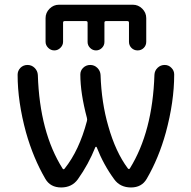

<svg xmlns="http://www.w3.org/2000/svg" viewBox="-20 -826 820 825"><path d="M257.8 -735.4Q251 -735.4 251 -728.5V-646.5Q251 -631.8 239.7 -620.6Q228.5 -609.4 213.4 -609.4Q198.2 -609.4 187 -620.6Q175.8 -631.8 175.8 -646.5V-748Q175.8 -771.5 192.9 -788.6Q210 -805.7 233.4 -805.7H550.8Q574.2 -805.7 591.3 -788.6Q608.4 -771.5 608.4 -748V-646.5Q608.4 -630.9 597.7 -620.1Q586.9 -609.4 571.3 -609.4Q555.7 -609.4 544.9 -620.1Q534.2 -630.9 534.2 -646.5V-728.5Q534.2 -735.4 527.3 -735.4H435.5Q428.7 -735.4 428.7 -728.5V-645.5Q428.7 -630.9 418 -620.1Q407.2 -609.4 392.6 -609.4Q377.9 -609.4 367.2 -620.1Q356.4 -630.9 356.4 -645.5V-728.5Q356.4 -735.4 349.6 -735.4ZM249 -101.6Q252.9 -95.7 257.8 -101.6Q320.3 -179.7 353.5 -305.7Q355.5 -312.5 353.5 -319.3Q325.2 -425.8 325.2 -505.9Q325.2 -522.5 336.9 -534.2Q349.6 -546.9 367.7 -546.9Q385.7 -546.9 398.4 -534.2Q411.1 -521.5 412.1 -503.9Q416 -384.8 445.3 -284.2Q476.6 -172.9 529.3 -102.5Q534.2 -96.7 538.1 -102.5Q635.7 -259.8 643.6 -504.9Q644.5 -522.5 657.2 -534.7Q669.9 -546.9 687.5 -546.9Q705.1 -546.9 716.8 -534.2Q728.5 -522.5 728.5 -505.9Q728.5 -388.7 692.4 -255.9Q662.1 -146.5 610.4 -57.6Q588.9 -20.5 543 -20.5Q496.1 -20.5 470.7 -55.7Q424.8 -118.2 395.5 -193.4Q394.5 -195.3 392.6 -195.3Q390.6 -195.3 389.6 -193.4Q360.4 -120.1 314.5 -55.7Q289.1 -20.5 242.7 -20.5Q196.3 -20.5 174.8 -57.6Q123 -146.5 91.8 -256.8Q55.7 -388.7 55.7 -504.9Q55.7 -521.5 67.4 -534.2Q80.1 -546.9 98.1 -546.9Q116.2 -546.9 128.9 -534.2Q141.6 -521.5 142.6 -503.9Q150.4 -257.8 249 -101.6Z"/></svg>

Font: Gen Jyuu Gothic Regular
Style: Regular
Weight: 400
Designer: [Source Han Sans]
Ryoko NISHIZUKA  (kana & ideographs); Paul D. Hunt (Latin, Greek & Cyrillic); Wenlong ZHANG  (bopomofo
Version: Version 1.002.20150607